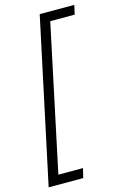

<svg xmlns="http://www.w3.org/2000/svg" viewBox="-141 -772 632 987"><g transform="rotate(-15 175.0 -278.0)"><path d="M-10 158 176 -714H360L349 -665H219L55 108H186L174 158Z"/></g></svg>

Font: Noto Sans Display Light
Style: Italic
Weight: 300
Italic angle: -12°
Designer: Monotype Design Team
Foundry: Monotype Imaging Inc.
Version: Version 2.003